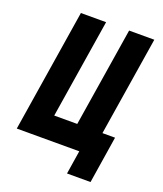

<svg xmlns="http://www.w3.org/2000/svg" viewBox="-156 -832 913 1074"><g transform="rotate(20 300.0 -295.0)"><path d="M372 140 394 0H22L138 -730H288L194 -140H331L425 -730H575L481 -140H556L512 140Z"/></g></svg>

Font: JetBrains Mono ExtraBold
Style: Italic
Weight: 800
Italic angle: -9°
Monospace: yes
Designer: Philipp Nurullin, Konstantin Bulenkov
Foundry: JetBrains
Version: Version 2.305; ttfautohint (v1.8.4.7-5d5b)